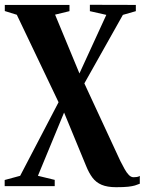

<svg xmlns="http://www.w3.org/2000/svg" viewBox="-24 -533 603 800"><path d="M460 247Q423 247 399.5 237Q376 227 361.2 207.2Q346.5 187.5 335 159L243 -64L134 199.5L204 216.5V242.5H-4.5V217L60 199.5L220 -107L46 -471.5L-4 -487V-512.5H265.5V-486.5L205.5 -472L307 -227L419 -471L350.5 -486.5V-513L542 -512.5V-486.5L488 -471L327.5 -185.5L477.5 138Q486.5 155.5 495 171Q503.5 186.5 512.8 196Q522 205.5 532.5 205.5Q539 205.5 546 204.5Q553 203.5 558.5 200V232.5Q549 236.5 538.2 239.8Q527.5 243 509.8 245Q492 247 460 247Z"/></svg>

Font: Merriweather 120pt
Style: Bold
Weight: 700
Designer: Eben Sorkin
Foundry: Eben Sorkin
Version: Version 2.100